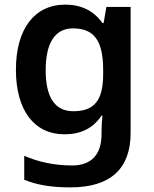

<svg xmlns="http://www.w3.org/2000/svg" viewBox="-20 -572 666 832"><path d="M263 -552C129 -552 49 -446 49 -270C49 -94 128 10 260 10C328 10 383 -15 420 -71H424C422 -55 420 -24 420 -4V10C420 98 375 145 293 145C217 145 146 130 85 103V207C144 231 208 240 285 240C459 240 546 159 546 4V-542H441L429 -472H424C386 -526 331 -552 263 -552ZM296 -449C387 -449 427 -397 427 -269V-250C427 -134 386 -90 298 -90C217 -90 178 -151 178 -268C178 -387 219 -449 296 -449Z"/></svg>

Font: Noto Sans Vithkuqi SemiBold
Style: Regular
Weight: 600
Version: Version 1.001